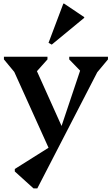

<svg xmlns="http://www.w3.org/2000/svg" viewBox="-20 -805 627 1076"><path d="M585 -472 525 -400 189 251H168L63 156V142L252 23L60 -402L2 -472V-487H246V-472L187 -406L325 -99L429 -409L368 -472V-487H585ZM270 -555 252 -565 335 -785H339L452 -709V-705Z"/></svg>

Font: Platypi Medium
Style: Regular
Weight: 500
Designer: David Sargent
Foundry: Bolt Cutter Type
Version: Version 1.200; ttfautohint (v1.8.4.7-5d5b)